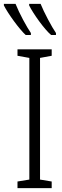

<svg xmlns="http://www.w3.org/2000/svg" viewBox="-55 -968 321 988"><path d="M154 -948H95V-940C115 -899 174 -816 208 -788H233V-798C212 -828 170 -907 154 -948ZM25 -948H-35V-940C-14 -898 45 -817 77 -788H104V-798C82 -830 45 -898 25 -948ZM211 0V-34L151 -44V-670L211 -681V-714H35V-681L96 -670V-44L35 -34V0Z"/></svg>

Font: Noto Sans Display Condensed Light
Style: Regular
Weight: 300
Width: 3
Designer: Monotype Design Team
Foundry: Monotype Imaging Inc.
Version: Version 1.900